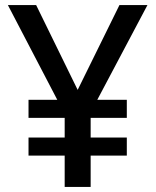

<svg xmlns="http://www.w3.org/2000/svg" viewBox="-20 -734 612 754"><path d="M285 -381 122 -714H11L205 -342H92V-271H234V-194H92V-123H234V0H336V-123H478V-194H336V-271H478V-342H362L559 -714H449Z"/></svg>

Font: Noto Sans Gujarati UI Medium
Style: Regular
Weight: 500
Designer: Jelle Bosma - Monotype Design Team, Universal Thirst
Foundry: Monotype Imaging Inc.
Version: Version 2.106